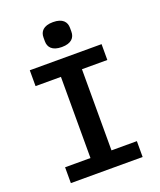

<svg xmlns="http://www.w3.org/2000/svg" viewBox="-164 -1016 928 1116"><g transform="rotate(-20 300.0 -457.5)"><path d="M522 0V-98H365V-600H522V-698H78V-600H235V-98H78V0ZM300 -761C360 -761 382 -790 382 -826V-850C382 -886 360 -915 300 -915C240 -915 218 -886 218 -850V-826C218 -790 240 -761 300 -761Z"/></g></svg>

Font: IBM Mono SemiBold
Style: Regular
Weight: 600
Monospace: yes
Designer: Mike Abbink, Paul van der Laan, Pieter van Rosmalen
Foundry: Bold Monday
Version: Version 2.3